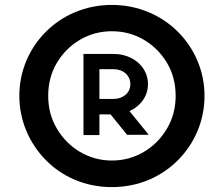

<svg xmlns="http://www.w3.org/2000/svg" viewBox="-20 -745 902 776"><path d="M58.1 -357.9C58.1 -258.3 97.7 -167 164.6 -98.6C231.4 -30.3 324.7 11.2 432.1 11.2C539.6 11.2 632.8 -30.3 700.2 -98.6C767.6 -167 806.6 -258.3 806.6 -357.9C806.6 -556.6 646 -725.1 432.1 -725.1C217.8 -725.1 58.1 -556.6 58.1 -357.9ZM174.8 -357.9C174.8 -407.2 186.5 -451.7 210 -491.2C233.4 -530.3 264.6 -561.5 303.7 -584.5C342.8 -607.4 385.7 -618.7 432.1 -618.7C479 -618.7 522 -607.4 561 -584.5C600.1 -561.5 631.3 -530.3 654.8 -491.2C678.2 -451.7 689.9 -407.2 689.9 -357.9C689.9 -308.6 678.2 -264.6 654.8 -225.1C631.3 -185.5 600.1 -153.8 561 -130.9C522 -107.9 479 -96.2 432.1 -96.2C385.7 -96.2 342.8 -107.9 303.7 -130.9C264.6 -153.8 233.4 -185.5 210 -225.1C186.5 -264.6 174.8 -308.6 174.8 -357.9ZM503.4 -295.9C546.9 -315.4 578.1 -355.5 578.1 -404.8C578.1 -476.1 515.6 -526.9 439.5 -526.9H317.4V-199.2H381.8V-282.7H426.8L493.7 -200.2H581.1ZM381.8 -465.3H439.5C477.1 -465.3 506.8 -441.4 506.8 -404.8C506.8 -369.1 477.1 -345.2 439.5 -345.2H381.8Z"/></svg>

Font: Estedad ExtraBold
Style: Regular
Weight: 800
Designer: Amin Abedi
Version: Version 7.3